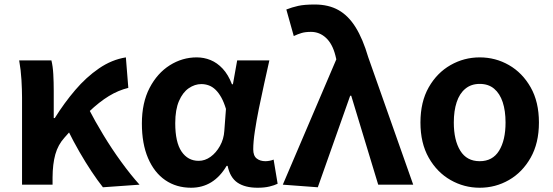

<svg xmlns="http://www.w3.org/2000/svg" viewBox="-20 -832 2491 865"><path d="M79.3 0V-392.9Q79.3 -426.4 76.7 -471.8Q74.1 -517.1 66.4 -559.8H211.6Q218.1 -534 220.1 -498.1Q222.1 -462.3 222.1 -423V-300.2H226.9Q269.3 -368.2 318.8 -426.2Q368.3 -484.3 425.9 -523.8Q483.4 -563.3 547.1 -573.5L558.1 -436.1Q513.1 -425.2 470.5 -399.2Q427.8 -373.3 380 -327.9Q332.2 -282.5 270.7 -212.2Q241.4 -180 229.3 -136.7Q217.2 -93.4 216.8 -32.6V0ZM443.7 11.7Q419.4 -19 392.7 -59.1Q365.9 -99.3 338.3 -147.1Q310.7 -194.9 284.4 -248.3L379.1 -342.4Q407.4 -287.2 445.5 -224.3Q483.5 -161.4 526.2 -102.8Q568.8 -44.1 608.6 0Z M840.9 13.8Q774.6 13.8 724.7 -20.3Q674.9 -54.4 647 -119.5Q619.2 -184.6 619.2 -275.5Q619.2 -369.3 653.9 -435.9Q688.6 -502.4 745 -538Q801.4 -573.5 866.1 -573.5Q899 -573.5 928.6 -561.4Q958.3 -549.3 983.2 -522.7Q1008.1 -496.1 1025 -452.4H1029.3L1048.5 -559.8H1193.5Q1182.5 -509.8 1169.9 -453.7Q1157.4 -397.7 1146.3 -342.8Q1135.2 -287.8 1128.1 -240.2Q1120.9 -192.5 1120.9 -159.3Q1120.9 -130.2 1136.4 -118Q1151.9 -105.8 1175.5 -105.8Q1183.9 -105.8 1193.6 -107.5Q1203.3 -109.2 1212.7 -113L1230.8 -4.2Q1216.6 2.9 1194.1 8.3Q1171.5 13.8 1140.5 13.8Q1084.1 13.8 1050.2 -9Q1016.4 -31.8 1005.5 -84.8H1001Q942.6 13.8 840.9 13.8ZM875.1 -107.4Q903.5 -107.4 928.6 -125.5Q953.7 -143.6 970.9 -174.4Q988.2 -205.2 990.6 -242.3L998 -341.3Q988.9 -371.4 977 -392.9Q965 -414.3 951.1 -427.7Q937.1 -441.2 920.9 -447.2Q904.6 -453.2 887 -453.2Q857.5 -453.2 830.3 -434.5Q803.2 -415.8 786.4 -377Q769.5 -338.2 769.5 -277.1Q769.5 -191 798 -149.2Q826.4 -107.4 875.1 -107.4Z M1411.8 11.7 1254.1 0 1495.2 -564.7 1490.9 -582.6Q1477.6 -634.6 1448.6 -661.5Q1419.5 -688.4 1380.9 -688.4Q1355.7 -688.4 1338.6 -683.3Q1321.6 -678.2 1303.5 -669.6L1270 -789.2Q1295.7 -799.3 1323.4 -805.5Q1351.1 -811.7 1398 -811.7Q1460.3 -811.7 1505 -786.5Q1549.6 -761.4 1582.2 -709Q1614.8 -656.6 1638.8 -574.8L1841.6 0H1683.9L1562.4 -400.6H1557.6Z M2141.2 13.8Q2070.7 13.8 2009.8 -21Q1948.8 -55.7 1911.5 -121.5Q1874.2 -187.3 1874.2 -279.9Q1874.2 -373.1 1911.5 -438.6Q1948.8 -504.1 2009.8 -538.8Q2070.7 -573.5 2141.2 -573.5Q2212.4 -573.5 2272.9 -538.8Q2333.4 -504.1 2370.7 -438.6Q2408 -373.1 2408 -279.9Q2408 -187.3 2370.7 -121.5Q2333.4 -55.7 2272.9 -21Q2212.4 13.8 2141.2 13.8ZM2141.2 -105.8Q2199.3 -105.8 2228.5 -153.1Q2257.6 -200.4 2257.6 -279.9Q2257.6 -332.7 2244.8 -371.7Q2231.9 -410.7 2206.2 -432.3Q2180.5 -454 2141.2 -454Q2102.7 -454 2076.5 -432.3Q2050.2 -410.7 2037.4 -371.7Q2024.5 -332.7 2024.5 -279.9Q2024.5 -200.4 2053.7 -153.1Q2082.8 -105.8 2141.2 -105.8Z"/></svg>

Font: Noto Sans TC
Style: Regular
Weight: 100
Designer: Ryoko NISHIZUKA 西塚涼子 (kana, bopomofo & ideographs); Paul D. Hunt (Latin, Greek & Cyrillic); Sandoll Communications 산돌커뮤니
Foundry: Adobe
Version: Version 2.004;hotconv 1.0.118;makeotfexe 2.5.65603